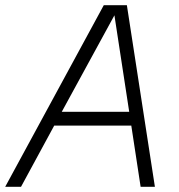

<svg xmlns="http://www.w3.org/2000/svg" viewBox="-47 -720 688 740"><path d="M-27 0H34L162 -236H459L495 0H550L442 -700H353ZM191 -289 394 -661 451 -289Z"/></svg>

Font: Uncut Sans Light Italic
Style: Regular
Weight: 300
Italic angle: -11°
Designer: Kasper Nordkvist
Foundry: UNCUT.wtf
Version: Version 1.304;Glyphs 3.2 (3246)